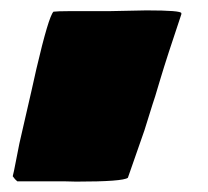

<svg xmlns="http://www.w3.org/2000/svg" viewBox="-20 -226 399 368"><path d="M187 -204.6 260.7 -206.1Q327.6 -206.1 327.6 -200.7V-198.7Q299.8 -116.2 287.1 -73.7L280.8 -52.7Q278.3 -43.5 272.5 -26.4L256.8 23.9L225.1 114.7Q215.8 122.1 126 122.1L105.5 121.6H13.2Q8.8 118.2 4.4 111.8Q6.3 105 10.5 82.8Q14.6 60.5 17.1 49.3L21 32.2Q23.9 19 30.3 -8.3Q36.6 -35.6 40.5 -52.7Q44.4 -69.8 49.8 -94.2Q73.2 -194.3 82.5 -203.6Q91.3 -204.6 109.9 -204.6Z"/></svg>

Font: Bowlby One
Style: Regular
Weight: 400
Designer: vernon adams
Foundry: vernon adams
Version: Version 1.000